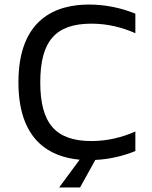

<svg xmlns="http://www.w3.org/2000/svg" viewBox="-20 -696 668 844"><path d="M382 -592C454 -592 519 -575 575 -550V-636C515 -660 447 -676 371 -676C230 -676 61 -617 61 -334C61 -79 199 -6 330 6L240 128H332L399 7C464 4 523 -11 575 -32V-118C519 -93 454 -76 382 -76C224 -76 157 -154 157 -334C157 -515 224 -592 382 -592Z"/></svg>

Font: Maven Pro
Style: Medium
Weight: 500
Designer: Joe Prince
Foundry: Joe Prince
Version: Version 1.003